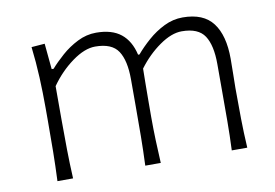

<svg xmlns="http://www.w3.org/2000/svg" viewBox="-61 -618 1025 715"><g transform="rotate(-10 451.0 -260.0)"><path d="M761.7 0H820.3Q816.9 -57.1 816.2 -110.1Q815.4 -163.1 815.4 -226.1Q815.4 -247.6 816.2 -275.9Q816.9 -304.2 816.9 -336.9Q816.9 -425.3 781.2 -472.4Q745.6 -519.5 667 -519.5Q630.4 -519.5 596.7 -502.9Q563 -486.3 534.7 -461.4Q506.3 -436.5 485.4 -411.6H480Q467.8 -464.8 433.6 -492.2Q399.4 -519.5 339.8 -519.5Q303.2 -519.5 269.3 -502.4Q235.4 -485.4 207.8 -460.9Q180.2 -436.5 161.1 -414.6H153.8L144.5 -512.2L94.2 -508.3Q101.1 -450.7 103.8 -391.6Q106.4 -332.5 106.4 -277.3V-226.1Q106.4 -163.1 105.7 -110.1Q105 -57.1 102.5 0H161.6Q158.7 -57.1 158 -109.9Q157.2 -162.6 157.2 -224.6V-349.6Q192.9 -400.4 240.2 -434.8Q287.6 -469.2 327.6 -469.2Q390.6 -469.2 414.3 -433.1Q438 -397 438 -326.2V-224.6Q438 -162.6 437.5 -109.9Q437 -57.1 434.6 0H493.2Q490.7 -44.9 489.3 -86.7Q487.8 -128.4 487.8 -174.3Q487.8 -199.7 488 -233.2Q488.3 -266.6 488.5 -299.8Q488.8 -333 489.3 -357.4Q524.9 -405.3 570.6 -437.3Q616.2 -469.2 654.8 -469.2Q717.3 -469.2 741 -433.1Q764.6 -397 764.6 -326.2V-224.6Q764.6 -162.6 764.4 -109.9Q764.2 -57.1 761.7 0Z"/></g></svg>

Font: Pinar FD VF
Style: Regular
Weight: 300
Designer: Amin Abedi
Version: Version 2.000